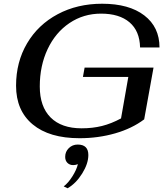

<svg xmlns="http://www.w3.org/2000/svg" viewBox="-20 -730 888 1028"><path d="M66 -271Q66 -398 125 -498Q184 -598 289 -654Q394 -710 527 -710Q671 -710 752.5 -647.5Q834 -585 834 -476H730Q728 -564 673.5 -610.5Q619 -657 521 -657Q427 -657 352 -606.5Q277 -556 235 -467Q193 -378 193 -267Q193 -159 251 -101Q309 -43 417 -43Q476 -43 526 -55.5Q576 -68 628 -96L667 -318H424L433 -368H802L752 -91Q687 -42 596.5 -16Q506 10 406 10Q244 10 155 -64Q66 -138 66 -271ZM321 268Q345 250 367.5 214.5Q390 179 397 149Q384 154 372 154Q353 154 341 142Q329 130 329 110Q329 82 348.5 63Q368 44 396 44Q453 44 453 100Q453 146 420 199Q387 252 342 278Z"/></svg>

Font: Fahkwang Medium
Style: Italic
Weight: 500
Italic angle: -10°
Version: Version 1.000; ttfautohint (v1.6)